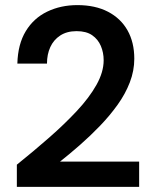

<svg xmlns="http://www.w3.org/2000/svg" viewBox="-20 -732 601 752"><path d="M46 0V-87Q112 -140 172.5 -193Q233 -246 281.5 -298Q330 -350 358 -400Q386 -450 386 -496Q386 -526 375 -552Q364 -578 341 -594Q318 -610 280 -610Q242 -610 216 -593Q190 -576 177 -547.5Q164 -519 164 -483H48Q50 -559 81 -610Q112 -661 165 -686.5Q218 -712 283 -712Q353 -712 403 -686Q453 -660 479.5 -613Q506 -566 506 -502Q506 -455 488.5 -409.5Q471 -364 440.5 -321.5Q410 -279 372 -239.5Q334 -200 293.5 -164.5Q253 -129 215 -99H525V0Z"/></svg>

Font: DM Sans 28pt SemiBold
Style: Regular
Weight: 600
Version: Version 4.004;gftools[0.9.30]